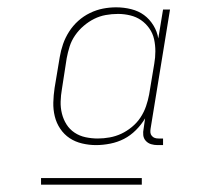

<svg xmlns="http://www.w3.org/2000/svg" viewBox="-20 -713 540 524"><path d="M242 -317Q223 -317 204 -321.5Q185 -326 170 -336Q155 -346 144.5 -361.5Q134 -377 129.5 -395.5Q125 -414 125.5 -433.5Q126 -453 129 -473L143 -557Q146 -575 152 -592.5Q158 -610 168.5 -626.5Q179 -643 193.5 -656Q208 -669 225.5 -677.5Q243 -686 261 -689.5Q279 -693 297 -693Q318 -693 338 -688Q358 -683 373 -672Q388 -661 398.5 -644Q409 -627 412 -608L425 -687H444L391 -362Q390 -356 390.5 -351Q391 -346 394.5 -342Q398 -338 402.5 -336.5Q407 -335 413 -335H425V-317H410Q401 -317 392.5 -319.5Q384 -322 378 -328.5Q372 -335 371 -344Q370 -353 372 -362L376 -390Q366 -373 351 -358Q336 -343 318.5 -334Q301 -325 281 -321Q261 -317 242 -317ZM247 -335Q263 -335 279.5 -338Q296 -341 311 -348Q326 -355 340 -366.5Q354 -378 363.5 -392.5Q373 -407 378.5 -423Q384 -439 387 -455L401 -539Q404 -556 404 -573Q404 -590 400.5 -606Q397 -622 387.5 -635.5Q378 -649 365 -658Q352 -667 335.5 -671Q319 -675 302 -675Q285 -675 268.5 -672Q252 -669 237 -661.5Q222 -654 208.5 -642.5Q195 -631 185 -616.5Q175 -602 170 -586Q165 -570 162 -554L149 -470Q146 -453 145.5 -436Q145 -419 149 -403Q153 -387 161.5 -373.5Q170 -360 183.5 -351Q197 -342 213.5 -338.5Q230 -335 247 -335ZM367 -209H92V-227H367Z"/></svg>

Font: Iosevka Term Curly Thin
Style: Italic
Weight: 100
Italic angle: -9°
Designer: Belleve Invis
Foundry: Belleve Invis
Version: Version 32.3.0